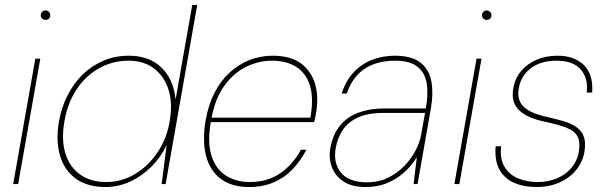

<svg xmlns="http://www.w3.org/2000/svg" viewBox="-20 -740 2443 772"><path d="M33 0 122 -504H142L53 0ZM163 -660Q156 -660 150 -665Q144 -670 144 -679Q144 -688 150 -693Q156 -698 163 -698Q170 -698 176 -693Q182 -688 182 -679Q182 -670 176.5 -665Q171 -660 163 -660Z M404 12Q331 12 284.5 -22Q238 -56 221 -115.5Q204 -175 217 -251Q227 -308 251.5 -356.5Q276 -405 312.5 -440.5Q349 -476 396 -496Q443 -516 498 -516Q580 -516 629 -468.5Q678 -421 686 -340L753 -720H773L646 0H630L650 -157Q627 -108 589 -70Q551 -32 503.5 -10Q456 12 404 12ZM407 -8Q469 -8 522.5 -40Q576 -72 613.5 -127.5Q651 -183 662 -252Q675 -323 658 -378Q641 -433 599.5 -464.5Q558 -496 496 -496Q434 -496 380 -466.5Q326 -437 289 -382Q252 -327 239 -252Q226 -178 243 -123Q260 -68 302.5 -38Q345 -8 407 -8Z M981 12Q911 12 867 -21.5Q823 -55 808 -115.5Q793 -176 807 -257Q818 -319 842.5 -367Q867 -415 903 -448Q939 -481 983 -498.5Q1027 -516 1076 -516Q1150 -516 1192 -483.5Q1234 -451 1248 -398.5Q1262 -346 1250 -282Q1249 -273 1247 -266Q1245 -259 1243 -249H817L820 -267H1228Q1242 -346 1226 -396.5Q1210 -447 1170.5 -471.5Q1131 -496 1073 -496Q1021 -496 971 -472Q921 -448 883 -396.5Q845 -345 830 -262L828 -252Q813 -168 830.5 -113.5Q848 -59 889 -33.5Q930 -8 984 -8Q1054 -8 1105 -42Q1156 -76 1190 -138H1212Q1189 -94 1157 -60Q1125 -26 1081 -7Q1037 12 981 12Z M1449 12Q1395 12 1361.5 -10Q1328 -32 1314.5 -68Q1301 -104 1308 -145Q1319 -201 1348 -236Q1377 -271 1422.5 -287.5Q1468 -304 1525 -304H1692Q1703 -363 1695.5 -406Q1688 -449 1657.5 -472.5Q1627 -496 1569 -496Q1496 -496 1447 -464Q1398 -432 1374 -364H1354Q1371 -417 1403 -450.5Q1435 -484 1477.5 -500Q1520 -516 1567 -516Q1636 -516 1671 -488Q1706 -460 1714.5 -412.5Q1723 -365 1713 -307L1659 0H1643L1656 -108Q1648 -94 1631.5 -74Q1615 -54 1590 -34.5Q1565 -15 1530.5 -1.5Q1496 12 1449 12ZM1456 -7Q1503 -7 1540.5 -25.5Q1578 -44 1606 -73Q1634 -102 1651 -135Q1668 -168 1673 -197L1689 -286H1523Q1458 -286 1418 -267Q1378 -248 1357.5 -216.5Q1337 -185 1330 -145Q1319 -85 1351 -46Q1383 -7 1456 -7Z M1807 0 1896 -504H1916L1827 0ZM1937 -660Q1930 -660 1924 -665Q1918 -670 1918 -679Q1918 -688 1924 -693Q1930 -698 1937 -698Q1944 -698 1950 -693Q1956 -688 1956 -679Q1956 -670 1950.5 -665Q1945 -660 1937 -660Z M2137 12Q2086 12 2047 -5Q2008 -22 1988 -58.5Q1968 -95 1973 -152H1995Q1989 -102 2008.5 -69.5Q2028 -37 2064 -22.5Q2100 -8 2141 -8Q2184 -8 2219.5 -23Q2255 -38 2278 -65.5Q2301 -93 2307 -127Q2314 -168 2302.5 -190.5Q2291 -213 2260 -225.5Q2229 -238 2178 -249Q2138 -257 2110.5 -269Q2083 -281 2066.5 -297.5Q2050 -314 2044.5 -335.5Q2039 -357 2044 -386Q2051 -425 2075 -454Q2099 -483 2137 -499.5Q2175 -516 2222 -516Q2288 -516 2327 -479Q2366 -442 2361 -368H2339Q2346 -425 2315 -460.5Q2284 -496 2219 -496Q2153 -496 2113.5 -465Q2074 -434 2066 -385Q2061 -360 2068 -338Q2075 -316 2100.5 -299Q2126 -282 2178 -270Q2214 -262 2245 -253Q2276 -244 2297 -229.5Q2318 -215 2327 -191.5Q2336 -168 2330 -130Q2323 -89 2297 -57Q2271 -25 2230 -6.5Q2189 12 2137 12Z"/></svg>

Font: DM Sans Thin
Style: Italic
Weight: 250
Italic angle: -10°
Designer: Colophon Foundry, Jonny Pinhorn
Foundry: Colophon Foundry
Version: Version 4.004;gftools[0.9.30]